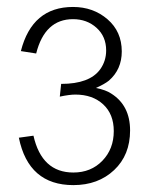

<svg xmlns="http://www.w3.org/2000/svg" viewBox="-20 -623 430 552"><path d="M354 -248Q354 -177.2 308.1 -134Q262.2 -90.8 190.9 -90.8Q62 -90.8 34.2 -227.1L76.2 -232.9Q100.1 -127 190.9 -127Q241.7 -127 274.4 -160.9Q307.1 -194.8 307.1 -246.1Q307.1 -294.9 276.6 -323Q246.1 -351.1 196.8 -351.1Q179.7 -351.1 151.9 -345.2L155.8 -381.8Q237.8 -381.8 268.1 -423.8Q285.2 -447.8 285.2 -478Q285.2 -518.1 257.6 -543Q230 -567.9 189.9 -567.9Q108.9 -567.9 84 -469.2L40 -476.1Q72.3 -603 189.9 -603Q248 -603 289.1 -567.6Q330.1 -532.2 330.1 -475.1Q330.1 -423.3 293 -391.1Q280.8 -381.3 255.9 -370.1Q284.7 -364.3 299.8 -354Q354 -319.8 354 -248Z"/></svg>

Font: Kikakui Sans Pro
Style: Regular
Weight: 400
Version: 0.2